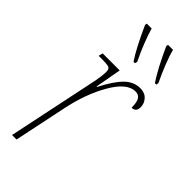

<svg xmlns="http://www.w3.org/2000/svg" viewBox="-248 -805 845 845"><g transform="rotate(45 174.5 -383.0)"><path d="M125 -430Q132 -470 132 -487Q132 -500 128.5 -506Q125 -512 114 -514Q103 -516 79 -516H58L63 -536H169L147 -414H150Q184 -481 216 -513Q248 -545 289 -545Q317 -545 333 -527.5Q349 -510 349 -487Q349 -457 322 -457Q322 -492 312.5 -506Q303 -520 284 -520Q232 -520 184.5 -438Q137 -356 114 -244L63 0H35ZM106 -757 108 -766H138Q146 -737 162.5 -695Q179 -653 197 -617L194 -606H185Q152 -655 106 -757ZM238 -757 240 -766H271Q278 -737 294.5 -695.5Q311 -654 329 -617L327 -606H318Q282 -660 238 -757Z"/></g></svg>

Font: Noto Serif NarrowThin
Style: Italic
Weight: 250
Width: 4
Italic angle: -12°
Designer: Monotype Design Team
Foundry: Monotype Imaging Inc.
Version: Version 1.001